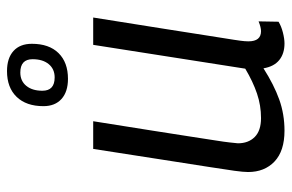

<svg xmlns="http://www.w3.org/2000/svg" viewBox="-162 -660 832 548"><g transform="rotate(-90 254.0 -386.0)"><path d="M155 10Q97 10 67 -18.5Q37 -47 37 -94Q37 -107 40.5 -132.5Q44 -158 51.5 -205.5Q59 -253 71.5 -333.5Q84 -414 103 -536H182Q166 -435 155 -366Q144 -297 137.5 -254Q131 -211 127 -186Q123 -161 121.5 -147Q120 -133 119 -123Q119 -93 137 -75Q155 -57 191 -57Q227 -57 261 -68.5Q295 -80 332 -102L400 -536H478Q458 -412 445.5 -331.5Q433 -251 425.5 -204Q418 -157 414.5 -134.5Q411 -112 410.5 -104Q410 -96 410 -93Q410 -57 439 -57Q450 -57 467 -64L466 -7Q453 1 435 5.5Q417 10 404 10Q375 10 356.5 -5Q338 -20 333 -50Q286 -20 244 -5Q202 10 155 10ZM303 -608Q266 -608 245.5 -626.5Q225 -645 225 -678Q225 -727 251.5 -754.5Q278 -782 325 -782Q362 -782 382.5 -763.5Q403 -745 403 -711Q403 -662 376.5 -635Q350 -608 303 -608ZM307 -646Q331 -646 345 -663Q359 -680 359 -709Q359 -744 321 -744Q297 -744 283 -727Q269 -710 269 -681Q269 -646 307 -646Z"/></g></svg>

Font: Georama
Style: Italic
Weight: 400
Italic angle: -9°
Designer: Jean-Baptiste Levee
Foundry: Production Type
Version: Version 1.000